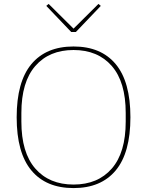

<svg xmlns="http://www.w3.org/2000/svg" viewBox="-20 -947 750 979"><path d="M355 -6Q479 -6 550 -87.5Q621 -169 621 -327V-371Q621 -529 550 -610.5Q479 -692 355 -692Q231 -692 160 -610.5Q89 -529 89 -371V-327Q89 -169 160 -87.5Q231 -6 355 -6ZM355 12Q215 12 140 -78Q65 -168 65 -349Q65 -530 140 -620Q215 -710 355 -710Q495 -710 570 -620Q645 -530 645 -349Q645 -168 570 -78Q495 12 355 12ZM216 -917 228 -927 355 -801 482 -927 494 -917 367 -784H343Z"/></svg>

Font: IBM Plex Serif Thin
Style: Regular
Weight: 100
Designer: Mike Abbink, Paul van der Laan, Pieter van Rosmalen
Foundry: Bold Monday
Version: Version 3.001